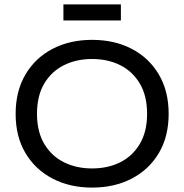

<svg xmlns="http://www.w3.org/2000/svg" viewBox="-20 -841 837 872"><path d="M398 11Q297 11 218.5 -30Q140 -71 95.5 -146Q51 -221 51 -324Q51 -427 95.5 -502.5Q140 -578 218.5 -619Q297 -660 398 -660Q500 -660 578.5 -619Q657 -578 701.5 -502.5Q746 -427 746 -324Q746 -221 701.5 -146Q657 -71 578.5 -30Q500 11 398 11ZM398 -76Q470 -76 526 -104Q582 -132 615 -187.5Q648 -243 648 -324Q648 -406 615 -461.5Q582 -517 526 -545Q470 -573 398 -573Q327 -573 270.5 -545Q214 -517 181 -461.5Q148 -406 148 -324Q148 -243 181 -187.5Q214 -132 270.5 -104Q327 -76 398 -76ZM268 -748V-821H529V-748Z"/></svg>

Font: Syne Medium
Style: Regular
Weight: 500
Designer: Lucas Descroix
Foundry: Bonjour Monde
Version: Version 2.200; ttfautohint (v1.8.4)